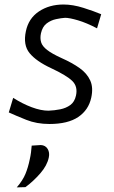

<svg xmlns="http://www.w3.org/2000/svg" viewBox="-20 -526 492 830"><path d="M193.5 10Q138.5 10 93.5 -8Q48.5 -26 18 -40L37 -103Q77 -77.5 117 -62.5Q157 -47.5 189.5 -47.5Q215.5 -48.5 240.5 -53.5Q265.5 -58.5 284 -72Q302.5 -85.5 308.5 -113Q317 -152 292.5 -176Q268 -200 200.5 -231.5Q137 -261 108 -296.2Q79 -331.5 92 -391.5Q103.5 -446.5 148.2 -476.5Q193 -506.5 254.5 -506.5Q295 -506.5 340.8 -492Q386.5 -477.5 417.5 -464.5L399.5 -403.5Q353.5 -427.5 317 -438.2Q280.5 -449 261.5 -449Q244.5 -448 222.2 -443.2Q200 -438.5 181.8 -424.8Q163.5 -411 157 -382Q152.5 -360.5 157.8 -343.2Q163 -326 184 -309.8Q205 -293.5 247 -274.5Q292 -254.5 324 -231.8Q356 -209 370 -178.2Q384 -147.5 374.5 -104Q363 -50.5 318.2 -20.2Q273.5 10 193.5 10ZM52.5 284Q78 254.5 89.8 226.2Q101.5 198 108.5 163.5Q112 148.5 114 133.2Q116 118 117 103.5L156.5 101Q176.5 102 186 117.8Q195.5 133.5 191 154.5Q184 189 154.5 223Q125 257 90 283Z"/></svg>

Font: Commissioner Flair Light
Style: Italic
Weight: 300
Italic angle: -12°
Designer: Kostas Bartsokas
Foundry: Kostas Bartsokas
Version: Version 1.000; ttfautohint (v1.8.3)